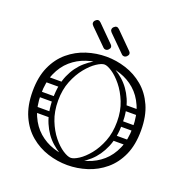

<svg xmlns="http://www.w3.org/2000/svg" viewBox="-157 -1047 1148 1195"><g transform="rotate(20 417.0 -449.0)"><path d="M721 -351Q721 -432 695.5 -490.5Q670 -549 627 -586.5Q584 -624 529.5 -642Q475 -660 417 -660Q359 -660 304.5 -642Q250 -624 207 -586.5Q164 -549 138.5 -490.5Q113 -432 113 -351Q113 -270 138.5 -211.5Q164 -153 207 -115.5Q250 -78 304.5 -60Q359 -42 417 -42Q475 -42 529.5 -60Q584 -78 627 -115.5Q670 -153 695.5 -211.5Q721 -270 721 -351ZM58 -351Q58 -446 88.5 -514Q119 -582 171 -625.5Q223 -669 287 -689.5Q351 -710 417 -710Q483 -710 547 -689.5Q611 -669 663 -625.5Q715 -582 745.5 -514Q776 -446 776 -351Q776 -256 745.5 -188Q715 -120 663 -76.5Q611 -33 547 -12.5Q483 8 417 8Q351 8 287 -12.5Q223 -33 171 -76.5Q119 -120 88.5 -188Q58 -256 58 -351ZM222 -252Q222 -243 217 -238Q212 -233 205 -233H110Q94 -233 94 -252Q94 -269 111 -269H205Q222 -269 222 -252ZM220 -451Q220 -442 215 -437Q210 -432 203 -432H108Q92 -432 92 -451Q92 -468 109 -468H203Q220 -468 220 -451ZM214 -350Q214 -341 209 -336Q204 -331 197 -331H102Q86 -331 86 -350Q86 -367 103 -367H197Q214 -367 214 -350ZM613 -252Q613 -269 630 -269H724Q741 -269 741 -252Q741 -233 725 -233H630Q623 -233 618 -238Q613 -243 613 -252ZM615 -451Q615 -468 632 -468H726Q743 -468 743 -451Q743 -432 727 -432H632Q625 -432 620 -437Q615 -442 615 -451ZM621 -350Q621 -367 638 -367H732Q749 -367 749 -350Q749 -331 733 -331H638Q631 -331 626 -336Q621 -341 621 -350ZM439 -18 422 -42Q442 -42 474.5 -63Q507 -84 539.5 -124Q572 -164 594.5 -221Q617 -278 617 -351Q617 -423 594 -480Q571 -537 538 -577.5Q505 -618 473 -639Q441 -660 422 -660L438 -680Q498 -658 546.5 -615.5Q595 -573 623.5 -508Q652 -443 652 -351Q652 -260 623.5 -193.5Q595 -127 547 -84Q499 -41 439 -18ZM405 -18Q346 -41 297.5 -84Q249 -127 220.5 -193.5Q192 -260 192 -351Q192 -443 220.5 -508Q249 -573 298 -615.5Q347 -658 406 -680L422 -660Q403 -660 371 -639Q339 -618 306 -577.5Q273 -537 250 -480Q227 -423 227 -351Q227 -278 249.5 -221Q272 -164 304.5 -124Q337 -84 369.5 -63Q402 -42 422 -42ZM381 -755 274 -861Q265 -870 265 -879Q265 -889 273 -897Q282 -906 291 -906Q300 -906 309 -897L416 -790Q423 -783 423 -775Q423 -766 414 -757Q406 -749 396 -749Q387 -749 381 -755ZM503 -755 396 -861Q387 -870 387 -879Q387 -889 395 -897Q404 -906 413 -906Q422 -906 431 -897L538 -790Q545 -783 545 -775Q545 -766 536 -757Q528 -749 518 -749Q509 -749 503 -755Z"/></g></svg>

Font: Nsibidi Libre Uzo
Style: Regular
Weight: 400
Designer: Oluwaseun Badejo
Version: Version 1.021